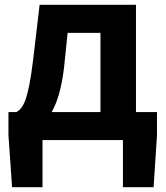

<svg xmlns="http://www.w3.org/2000/svg" viewBox="-20 -580 686 795"><path d="M156 0H489V195H616L630 -20V-116H543V-560H144L117 -331C97 -166 76 -131 48 -116H15V-20L30 195H156ZM194 -116C218 -158 235 -217 245 -299L260 -444H396V-116Z"/></svg>

Font: Noto Sans JP
Style: Bold
Weight: 700
Designer: Ryoko NISHIZUKA 西塚涼子 (kana, bopomofo & ideographs); Paul D. Hunt (Latin, Greek & Cyrillic); Sandoll Communications 산돌커뮤니
Foundry: Adobe
Version: Version 2.004;hotconv 1.0.118;makeotfexe 2.5.65603